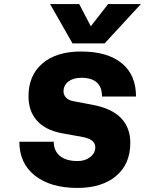

<svg xmlns="http://www.w3.org/2000/svg" viewBox="-20 -913 712 943"><path d="M494 -700H336L226 -893H369L426 -784L511 -893H672ZM387 -240 282 -259Q203 -274 161.5 -320.5Q120 -367 120 -440Q120 -543 188.5 -601.5Q257 -660 378 -660Q508 -660 578 -602.5Q648 -545 648 -439H481Q481 -531 379 -531Q340 -531 316 -512.5Q292 -494 292 -464Q292 -447 304.5 -433.5Q317 -420 341 -416L436 -398Q530 -380 575 -332.5Q620 -285 620 -212Q620 -107 550 -48.5Q480 10 361 10Q228 10 151.5 -50.5Q75 -111 75 -217H244Q244 -172 274.5 -147Q305 -122 361 -122Q398 -122 423 -141.5Q448 -161 448 -190Q448 -228 387 -240Z"/></svg>

Font: Overused Grotesk ExtraBold
Style: Italic
Weight: 800
Italic angle: -10°
Version: Version 0.003